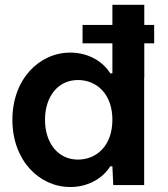

<svg xmlns="http://www.w3.org/2000/svg" viewBox="-20 -750 680 779"><path d="M314.9 -648.9V-574.2H436V-452.6H427.2C397.9 -500.5 338.4 -536.6 265.1 -536.6C139.6 -536.6 30.3 -429.2 30.3 -264.2C30.3 -264.2 30.3 -263.7 30.3 -263.7C30.3 -98.6 139.6 8.8 265.1 8.8C338.4 8.8 397.9 -27.3 427.2 -75.2H436L439.5 1H564.9V-434.1H565.4V-574.2H605.5V-648.9H565.4V-730.5H436V-648.9ZM162.6 -264.2C162.6 -356.4 213.9 -425.3 296.4 -425.3C371.6 -425.3 436 -369.1 436 -264.2C436 -158.7 371.6 -102.5 296.4 -102.5C213.9 -102.5 162.6 -171.4 162.6 -264.2Z"/></svg>

Font: Faust Sans Bold
Style: Regular
Weight: 700
Designer: Andreas Faust
Version: Version 1.003;Glyphs 3.1.2 (3151)